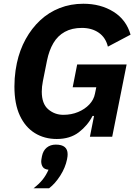

<svg xmlns="http://www.w3.org/2000/svg" viewBox="-20 -730 740 1025"><path d="M460 0 482 -111H474Q448 -60 401 -24Q354 12 283 12Q217 12 166 -19.5Q115 -51 86 -113Q57 -175 57 -268Q57 -290 58.5 -311.5Q60 -333 63 -353.5Q66 -374 70 -393Q85 -463 117 -521Q149 -579 194.5 -621.5Q240 -664 298.5 -687Q357 -710 425 -710Q517 -710 585.5 -667.5Q654 -625 677 -545L556 -481Q544 -530 507 -555.5Q470 -581 417 -581Q364 -581 326 -560Q288 -539 265 -500Q242 -461 231 -407L209 -297Q206 -282 204.5 -268Q203 -254 203 -241Q203 -176 237.5 -146.5Q272 -117 318 -117Q361 -117 397 -132Q433 -147 457 -172.5Q481 -198 487 -230L494 -264H368L392 -386H656L579 0ZM278 42Q310 42 325.5 55Q341 68 341 93Q341 99 340.5 104Q340 109 338 120Q329 165 301.5 208Q274 251 242 275H159Q188 253 207 229.5Q226 206 239 176Q217 174 208.5 161.5Q200 149 200 131Q200 127 201 121Q202 115 204 104Q210 74 229.5 58Q249 42 278 42Z"/></svg>

Font: IBM Plex Sans
Style: Bold Italic
Weight: 700
Italic angle: -11.31°
Designer: Mike Abbink, Paul van der Laan, Pieter van Rosmalen
Foundry: Bold Monday
Version: Version 3.201